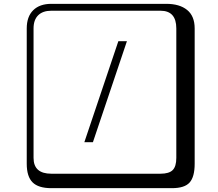

<svg xmlns="http://www.w3.org/2000/svg" viewBox="-20 -774 1140 1006"><path d="M645 -558.1 466.8 -28.8H421.9L600.1 -558.1ZM249 -717.8Q204.1 -717.8 179.9 -693.8Q155.8 -669.9 155.8 -625V53.2Q155.8 136.2 249 136.2H820.8Q865.7 136.2 884.8 117.2Q903.8 98.1 903.8 53.2V-625Q903.8 -717.8 820.8 -717.8ZM1000 84Q1000 152.8 973.4 182.4Q946.8 211.9 880.9 211.9H249Q181.2 211.9 150.6 181.4Q120.1 150.9 120.1 84V-625Q120.1 -687 154.1 -720.5Q188 -753.9 249 -753.9H851.1Q920.9 -753.9 960.4 -721.9Q1000 -689.9 1000 -625Z"/></svg>

Font: Linux Biolinum Keyboard
Style: Regular
Weight: 700
Designer: Philipp H. Poll
Foundry: Philipp H. Poll
Version: Version 0.6.1 ; ttfautohint (v0.9)